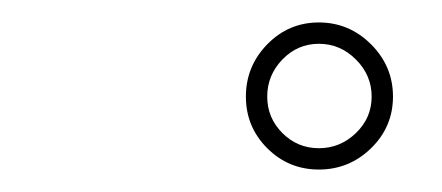

<svg xmlns="http://www.w3.org/2000/svg" viewBox="-20 -541 394 171"><path d="M311 -455Q311 -474 297 -488Q283 -502 264 -502Q245 -502 231.5 -488Q218 -474 218 -455Q218 -436 231.5 -422.5Q245 -409 264 -409Q283 -409 297 -422.5Q311 -436 311 -455ZM199 -455Q199 -482 218 -501.5Q237 -521 264 -521Q291 -521 310.5 -501.5Q330 -482 330 -455Q330 -428 310.5 -409Q291 -390 264 -390Q237 -390 218 -409Q199 -428 199 -455Z"/></svg>

Font: FRB American Cursive Guidelines Arrows Extralight
Style: Italic
Weight: 200
Italic angle: -25°
Version: Version 2.0;Modular Font Editor K font №1